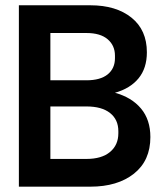

<svg xmlns="http://www.w3.org/2000/svg" viewBox="-20 -700 615 720"><path d="M50.8 0V-680.2H318.8Q415.5 -680.2 473.1 -633.8Q530.8 -587.4 530.8 -503.9Q530.8 -444.3 499.5 -406.2Q468.3 -368.2 411.1 -352.1Q473.6 -335 508.8 -293Q543.9 -251 543.9 -186Q543.9 -97.7 482.4 -48.8Q420.9 0 318.8 0ZM168.9 -104H304.2Q361.3 -104 392.6 -130.1Q423.8 -156.2 423.8 -200.2V-208Q423.8 -251.5 392.8 -276.1Q361.8 -300.8 304.2 -300.8H168.9ZM168.9 -398.9H304.2Q356.4 -398.9 383.8 -421.1Q411.1 -443.4 411.1 -481.9V-491.2Q411.1 -529.3 383.8 -552.7Q356.4 -576.2 304.2 -576.2H168.9Z"/></svg>

Font: TASA Orbiter Display SemiBold
Style: Regular
Weight: 600
Designer: Weizhong Zhang
Version: Version 1.000;Glyphs 3.1.2 (3151)